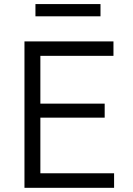

<svg xmlns="http://www.w3.org/2000/svg" viewBox="-20 -898 638 918"><path d="M97 0V-700H522.5V-631H173V-402.5H480.5V-335.5H173V-69.5H525.5V0ZM149.5 -820V-878.5H460.5V-820Z"/></svg>

Font: Geologica ExtraLight
Style: Regular
Weight: 200
Designer: Sindre Bremnes, Frode Helland
Foundry: Monokrom Skriftforlag AS
Version: Version 1.010; ttfautohint (v1.8.4.7-5d5b);gftools[0.9.28]